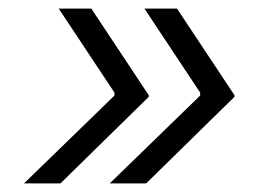

<svg xmlns="http://www.w3.org/2000/svg" viewBox="-20 -498 625 448"><path d="M393 -478H317L447 -282V-275L236 -70H321L527 -272V-276ZM193 -478H117L247 -282V-275L36 -70H121L327 -272V-276Z"/></svg>

Font: Fixel Display 20240404
Style: Italic
Weight: 400
Italic angle: -10°
Designer: AlfaBravo + MacPaw
Foundry: Kyrylo Tkachov, Marchela Mozhyna, Serhii Makarenko, Maria Weinstein, Zakhar Kryvoshyya
Version: Version 1.211;Glyphs 3.2 (3225)